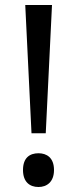

<svg xmlns="http://www.w3.org/2000/svg" viewBox="-20 -734 309 768"><path d="M163 -201 188 -714H81L106 -201ZM72 -54C72 -6 99 14 134 14C167 14 196 -6 196 -54C196 -103 167 -121 134 -121C99 -121 72 -103 72 -54Z"/></svg>

Font: Noto Sans Bhaiksuki
Style: Regular
Weight: 400
Designer: Monotype Design Team
Foundry: Monotype Imaging Inc.
Version: Version 2.002